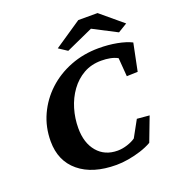

<svg xmlns="http://www.w3.org/2000/svg" viewBox="-137 -861 896 979"><g transform="rotate(-20 311.0 -371.5)"><path d="M329.1 8.8Q200.2 8.8 127 -51.8Q53.7 -112.3 53.7 -218.8Q53.7 -295.9 84 -361.8Q114.3 -427.7 167.5 -477.1Q220.7 -526.4 292 -554.2Q363.3 -582 446.3 -582Q498 -582 544.4 -573.2Q590.8 -564.5 622.1 -548.8L591.8 -400.4L532.2 -398.4L524.4 -499Q506.8 -508.8 484.4 -513.2Q461.9 -517.6 436.5 -517.6Q381.8 -517.6 339.8 -493.7Q297.9 -469.7 268.6 -429.2Q239.3 -388.7 224.1 -337.9Q209 -287.1 209 -233.4Q209 -153.3 249.5 -105.5Q290 -57.6 359.4 -57.6Q384.8 -57.6 412.1 -66.4Q439.5 -75.2 457 -87.9L505.9 -176.8L573.2 -170.9L523.4 -40Q496.1 -24.4 462.4 -13.7Q428.7 -2.9 394 2.9Q359.4 8.8 329.1 8.8ZM621.1 -652.3 571.3 -622.1 413.1 -704.1H477.5L295.9 -622.1L250 -652.3L397.5 -752H502Z"/></g></svg>

Font: Crimson Pro ExtraLight
Style: Bold Italic
Weight: 700
Italic angle: -12°
Version: Version 1.002